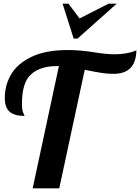

<svg xmlns="http://www.w3.org/2000/svg" viewBox="-20 -1020 759 1040"><path d="M319 -1000H351L411 -920L568 -1000H612L400 -811H379ZM299 -662H287Q198 -662 148.5 -617.5Q99 -573 99 -460Q99 -423 106 -408.5Q113 -394 113 -392Q59 -392 32.5 -414.5Q6 -437 6 -489Q6 -560 41 -618.5Q76 -677 152.5 -713Q229 -749 347 -749Q413 -749 489 -737Q553 -726 603 -726Q667 -726 719 -747Q717 -682 686 -651Q655 -620 594 -620Q562 -620 530 -625Q498 -630 439 -642L301 0H157Z"/></svg>

Font: Lobster
Style: Regular
Weight: 400
Designer: Impallari Type
Foundry: Impallari Type
Version: Version 2.100